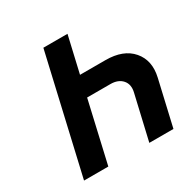

<svg xmlns="http://www.w3.org/2000/svg" viewBox="-163 -882 1023 1034"><g transform="rotate(-30 348.5 -364.5)"><path d="M540 -276Q551 -322 526 -350.5Q501 -379 453 -379H308L221 0H70L238 -729H388L336 -504H494Q605 -504 659 -441Q713 -378 691 -282L626 0H476Z"/></g></svg>

Font: Miedinger
Style: Bold-Italic
Weight: 700
Italic angle: -13°
Version: Version 001.000